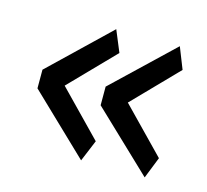

<svg xmlns="http://www.w3.org/2000/svg" viewBox="-60 -474 493 458"><g transform="rotate(15 186.5 -245.0)"><path d="M186 -222 332 -83 353 -136 247 -245 353 -354 332 -407 186 -268ZM30 -222 175 -83 197 -136 91 -245 197 -354 175 -407 30 -268Z"/></g></svg>

Font: Catamaran Thin
Style: Regular
Weight: 400
Version: Version 2.000